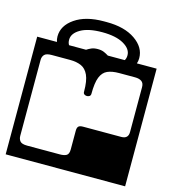

<svg xmlns="http://www.w3.org/2000/svg" viewBox="-121 -724 734 826"><g transform="rotate(15 246.0 -311.0)"><path d="M253 -642Q332.5 -642 380.2 -609Q428 -576 428 -528Q428 -515 424 -504H512V20H-20V-504H68Q64 -515 64 -528Q64 -576 112 -609Q160 -642 240 -642ZM116 -527Q116 -513 122 -504H197.5Q206.5 -510 218 -515Q229.5 -520 246 -520Q262.5 -520 274 -515Q285.5 -510 294.5 -504H370Q376 -513 376 -527Q376 -555.5 341.5 -575.2Q307 -595 246 -595Q184 -595 150 -575.2Q116 -555.5 116 -527ZM61 -444Q37 -444 28.5 -434.8Q20 -425.5 20 -411V-73Q20 -59 27.8 -49.5Q35.5 -40 60 -40H205Q224 -40 234.5 -46Q245 -52 245 -73V-156Q245 -169.5 250.5 -175.2Q256 -181 271 -181H441Q472 -181 472 -211V-411Q472 -429 461.2 -436.5Q450.5 -444 432 -444H361Q329.5 -444 309.2 -435Q289 -426 279 -401Q269 -376 269 -327Q269 -317.5 260.5 -314.2Q252 -311 243.8 -314.5Q235.5 -318 236 -327.5Q236 -376 224.5 -401Q213 -426 192.2 -435Q171.5 -444 143 -444Z"/></g></svg>

Font: Honk Rounded
Style: Regular
Weight: 400
Designer: Noopur Datye & Yesha Goshar
Foundry: Ek Type
Version: Version 1.000